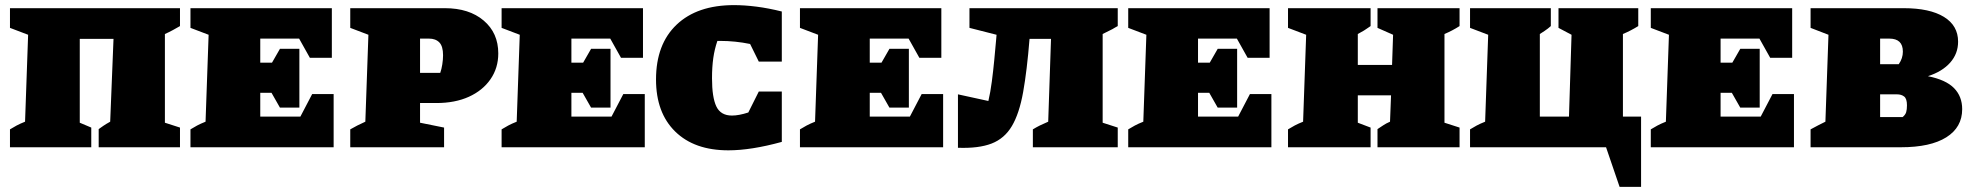

<svg xmlns="http://www.w3.org/2000/svg" viewBox="-20 -576 7718 751"><path d="M292 -424V-96L337 -77V0H19V-70Q32 -78 45 -85Q58 -92 78 -100L90 -440L19 -467V-544H684V-474Q672 -467 656.5 -458.5Q641 -450 625 -443V-96L684 -77V0H366V-71Q376 -78 384.5 -84Q393 -90 411 -100L424 -424Z M1201 -208H1285V0H725V-70Q738 -78 751 -85Q764 -92 784 -100L796 -440L725 -467V-544H1278V-350H1192L1150 -425H998V-331H1044L1075 -385H1151V-155H1075L1042 -213H998V-120H1155Z M1720 -544Q1815 -544 1872 -495.5Q1929 -447 1929 -367Q1929 -310 1898.5 -266Q1868 -222 1814 -197.5Q1760 -173 1687 -173H1623V-96L1717 -77V0H1350V-70Q1364 -78 1377.5 -85Q1391 -92 1409 -100L1421 -440L1350 -467V-544ZM1658 -425H1623V-291H1702Q1707 -305 1710 -324Q1713 -343 1713 -360Q1713 -395 1698.5 -410Q1684 -425 1658 -425Z M2418 -208H2502V0H1942V-70Q1955 -78 1968 -85Q1981 -92 2001 -100L2013 -440L1942 -467V-544H2495V-350H2409L2367 -425H2215V-331H2261L2292 -385H2368V-155H2292L2259 -213H2215V-120H2372Z M2829 12Q2696 12 2621 -61.5Q2546 -135 2546 -265Q2546 -403 2626.5 -479.5Q2707 -556 2851 -556Q2892 -556 2939 -550Q2986 -544 3038 -531V-335H2948L2914 -404Q2885 -410 2855.5 -413Q2826 -416 2796 -416H2786Q2775 -384 2770 -349Q2765 -314 2765 -270Q2765 -195 2782 -159.5Q2799 -124 2843 -124Q2870 -124 2907 -136L2948 -218H3038V-21Q2918 12 2829 12Z M3585 -208H3669V0H3109V-70Q3122 -78 3135 -85Q3148 -92 3168 -100L3180 -440L3109 -467V-544H3662V-350H3576L3534 -425H3382V-331H3428L3459 -385H3535V-155H3459L3426 -213H3382V-120H3539Z M3727 2V-207L3846 -181Q3854 -215 3859.5 -257Q3865 -299 3869 -341Q3873 -383 3876 -417L3878 -440L3772 -467V-544H4352V-474Q4344 -470 4342 -468.5Q4340 -467 4331 -462Q4322 -457 4293 -443V-96L4352 -77V0H4020V-70Q4033 -78 4047 -85Q4061 -92 4080 -100L4091 -424H4007Q3997 -300 3982 -216Q3967 -132 3938 -83Q3909 -34 3858.5 -14.5Q3808 5 3727 2Z M4869 -208H4953V0H4393V-70Q4406 -78 4419 -85Q4432 -92 4452 -100L4464 -440L4393 -467V-544H4946V-350H4860L4818 -425H4666V-331H4712L4743 -385H4819V-155H4743L4710 -213H4666V-120H4823Z M5018 0V-70Q5031 -78 5044 -85Q5057 -92 5077 -100L5089 -440L5018 -467V-544H5341V-474Q5332 -468 5327 -464.5Q5322 -461 5315 -456.5Q5308 -452 5291 -443V-322H5425L5429 -440L5368 -467V-544H5689V-474Q5661 -456 5630 -443V-96L5689 -77V0H5368V-71Q5382 -80 5391.5 -86.5Q5401 -93 5417 -100L5421 -203H5291V-96L5341 -77V0Z M6328 -120H6399V155H6315L6262 0H5730V-70Q5743 -78 5756 -85Q5769 -92 5789 -100L5801 -440L5730 -467V-544H6046V-474Q6035 -464 6021.5 -455Q6008 -446 6003 -443V-120H6117L6127 -440L6076 -467V-544H6388V-474Q6359 -456 6328 -443Z M6913 -208H6997V0H6437V-70Q6450 -78 6463 -85Q6476 -92 6496 -100L6508 -440L6437 -467V-544H6990V-350H6904L6862 -425H6710V-331H6756L6787 -385H6863V-155H6787L6754 -213H6710V-120H6867Z M7521 -278Q7591 -264 7623 -231.5Q7655 -199 7655 -149Q7655 -78 7593 -39Q7531 0 7415 0H7062V-70Q7076 -78 7093 -86.5Q7110 -95 7120 -100L7132 -440L7062 -467V-544H7426Q7528 -544 7583.5 -510Q7639 -476 7639 -413Q7639 -366 7608 -331Q7577 -296 7521 -278ZM7370 -425H7334V-325H7407Q7423 -348 7423 -374Q7423 -425 7370 -425ZM7400 -207H7334V-118H7422Q7433 -127 7436 -137.5Q7439 -148 7439 -164Q7439 -190 7428 -198.5Q7417 -207 7400 -207Z"/></svg>

Font: Piazzolla SC Black
Style: Regular
Weight: 900
Designer: Juan Pablo del Peral
Foundry: Huerta Tipografica
Version: Version 1.330